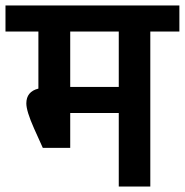

<svg xmlns="http://www.w3.org/2000/svg" viewBox="-47 -680 674 700"><path d="M-27 -565V-660H607V-565H501V0H386V-268H209V-141H109L77 -212Q49 -275 49 -303Q49 -346 93 -357V-565ZM386 -565H209V-363H386Z"/></svg>

Font: Hind Semibold
Style: Regular
Weight: 600
Designer: Manushi Parikh, Satya Rajpurohit
Foundry: Indian Type Foundry
Version: Version 1.201;PS 1.0;hotconv 1.0.78;makeotf.lib2.5.61930; tt